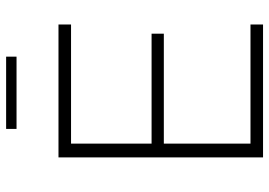

<svg xmlns="http://www.w3.org/2000/svg" viewBox="-146 -733 879 627"><g transform="rotate(-90 293.5 -419.5)"><path d="M93 0V-668H527V-627H138V-364H497V-324H138V-41H527V0ZM186 -805V-839H422V-805Z"/></g></svg>

Font: Gantari ExtraLight
Style: Regular
Weight: 250
Designer: Anugrah Pasau
Foundry: Lafontype
Version: Version 1.000